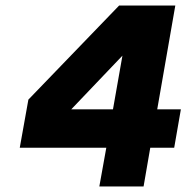

<svg xmlns="http://www.w3.org/2000/svg" viewBox="-20 -670 670 690"><path d="M520 -139 496 0H337L362 -139H51L82 -312L408 -650H610L545 -277H630L606 -139ZM386 -277 420 -470 236 -277Z"/></svg>

Font: Overused Grotesk ExtraBold
Style: Italic
Weight: 800
Italic angle: -10°
Version: Version 0.003